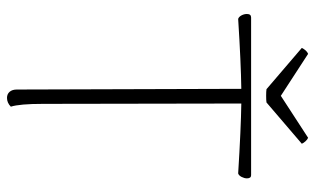

<svg xmlns="http://www.w3.org/2000/svg" viewBox="-196 -696 901 549"><g transform="rotate(90 254.5 -421.5)"><path d="M490 -677Q490 -670 486 -662Q482 -654 476 -652Q347 -660 276 -661L277 -94Q277 -27 285 -2Q274 9 260 9Q249 9 242.5 1.5Q236 -6 236 -19L234 -661Q160 -660 34 -652Q28 -654 24 -661.5Q20 -669 20 -677Q20 -689 30 -689H481Q490 -689 490 -677ZM254 -732Q241 -732 235 -733L117 -834Q124 -848 134 -852L254 -774L374 -852Q379 -850 384 -844.5Q389 -839 391 -834L273 -733Q267 -732 254 -732Z"/></g></svg>

Font: Arima Madurai ExtraLight
Style: Regular
Weight: 275
Designer: Joana Correia and Natanael Gama
Foundry: NDISCOVER
Version: Version 1.019